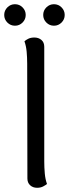

<svg xmlns="http://www.w3.org/2000/svg" viewBox="-33 -880 327 911"><path d="M143 11Q123 11 110 -1Q97 -13 97 -33L96 -577Q96 -607 93.5 -634.5Q91 -662 83 -684Q89 -690 101 -696Q113 -702 130 -702Q150 -702 163.5 -690.5Q177 -679 177 -658V-114Q177 -85 179.5 -57Q182 -29 190 -7Q184 -2 172 4.5Q160 11 143 11ZM38 -758Q17 -758 2 -773Q-13 -788 -13 -809Q-13 -830 2 -845Q17 -860 38 -860Q59 -860 74 -845Q89 -830 89 -809Q89 -788 74 -773Q59 -758 38 -758ZM223 -758Q202 -758 187 -773Q172 -788 172 -809Q172 -830 187 -845Q202 -860 223 -860Q244 -860 259 -845Q274 -830 274 -809Q274 -788 259 -773Q244 -758 223 -758Z"/></svg>

Font: Arima Thin
Style: Regular
Weight: 400
Version: Version 1.100